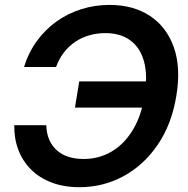

<svg xmlns="http://www.w3.org/2000/svg" viewBox="-20 -758 773 788"><path d="M306.2 10.3Q242.2 10.3 192.1 -8.8Q142.1 -27.8 107.4 -62.3Q72.8 -96.7 55.2 -143.3Q37.6 -189.9 38.6 -244.1H169.9Q170.9 -210 182.4 -184.1Q193.8 -158.2 213.9 -140.6Q233.9 -123 261.5 -114.3Q289.1 -105.5 323.2 -105.5Q385.3 -105.5 436.8 -135.3Q488.3 -165 523.9 -222.7Q559.6 -280.3 572.8 -363.3Q586.9 -446.3 571.5 -503.9Q556.2 -561.5 515.6 -591.8Q475.1 -622.1 412.6 -622.1Q378.4 -622.1 347.2 -613.3Q315.9 -604.5 289.6 -586.9Q263.2 -569.3 242.9 -543.5Q222.7 -517.6 210 -482.9H78.6Q97.2 -543 131.6 -590.1Q166 -637.2 212.4 -670.2Q258.8 -703.1 314 -720.5Q369.1 -737.8 429.7 -737.8Q526.9 -737.8 595.2 -692.9Q663.6 -647.9 693.4 -564Q723.1 -480 703.6 -363.8Q684.6 -248 627.4 -164.1Q570.3 -80.1 486.8 -34.9Q403.3 10.3 306.2 10.3ZM287.6 -316.4 305.2 -423.8H611.3L593.8 -316.4Z"/></svg>

Font: Inter 20pt SemiBold
Style: Italic
Weight: 600
Italic angle: -9.3988°
Version: Version 4.001;git-66647c0bb